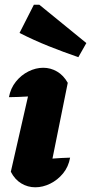

<svg xmlns="http://www.w3.org/2000/svg" viewBox="-20 -787 387 816"><path d="M278 -117Q271 -78 248 -50Q225 -22 193.5 -6.5Q162 9 130 9Q98 9 70.5 -7.5Q43 -24 26 -57L99 -377Q78 -376 58.5 -375Q39 -374 18 -374Q25 -412 47.5 -440Q70 -468 101 -483.5Q132 -499 164 -499Q195 -499 222.5 -483Q250 -467 268 -435L203 -113Q240 -116 278 -117ZM313 -544Q249 -566 186.5 -591Q124 -616 63 -647L124 -767H147L347 -604Z"/></svg>

Font: Piazzolla ExtraBold
Style: Italic
Weight: 800
Italic angle: -11.3°
Designer: Juan Pablo del Peral
Foundry: Huerta Tipografica
Version: Version 1.330